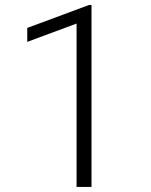

<svg xmlns="http://www.w3.org/2000/svg" viewBox="-20 -733 594 753"><path d="M338.9 0H280.3V-640.6L86.9 -568.8V-623.5L329.1 -713.4H338.9Z"/></svg>

Font: RobotoInd Light
Style: Regular
Weight: 300
Designer: Google
Version: Version 2.001151; 2014